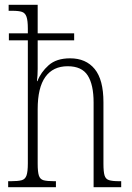

<svg xmlns="http://www.w3.org/2000/svg" viewBox="-20 -780 549 800"><path d="M14 0V-25H26Q55 -25 70 -29Q85 -33 90.5 -49Q96 -65 96 -99V-612H17V-641H96V-661Q96 -694 90.5 -710Q85 -726 71.5 -730.5Q58 -735 33 -735H16V-760H137V-641H289V-612H137V-493Q137 -466 134 -442H136Q150 -479 182.5 -508Q215 -537 272 -537Q338 -537 374.5 -492.5Q411 -448 411 -354V-98Q411 -65 415.5 -49.5Q420 -34 434 -29.5Q448 -25 476 -25H485V0H370V-353Q370 -427 345.5 -465.5Q321 -504 262 -504Q201 -504 169 -459.5Q137 -415 137 -325V-98Q137 -64 142 -48.5Q147 -33 161.5 -29Q176 -25 205 -25H213V0Z"/></svg>

Font: Noto Serif Tamil Condensed ExtraLight
Style: Regular
Weight: 200
Width: 3
Designer: Indian Type Foundry, Tom Grace, and the Monotype Design Team
Foundry: Monotype Imaging Inc.
Version: Version 2.004; ttfautohint (v1.8.4.7-5d5b)